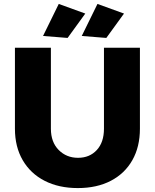

<svg xmlns="http://www.w3.org/2000/svg" viewBox="-20 -944 789 977"><path d="M239 -289Q239 -221 278.5 -181Q318 -141 377 -141Q436 -141 472.5 -180.5Q509 -220 509 -289V-701H692V-289Q692 -197 653.5 -129Q615 -61 544 -24Q473 13 376 13Q279 13 207 -24Q135 -61 95.5 -129Q56 -197 56 -289V-701H239ZM279 -924 414 -875 324 -751 199 -761ZM476 -924 611 -875 521 -751 396 -761Z"/></svg>

Font: Alexandria
Style: Bold
Weight: 700
Designer: Mohamed Gaber
Foundry: Kief Type Foundry
Version: Version 5.100